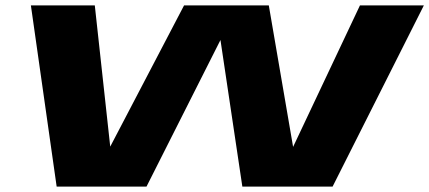

<svg xmlns="http://www.w3.org/2000/svg" viewBox="-20 -695 1598 715"><path d="M191 0 95 -675H333L390.5 -149L665.5 -675H981L1071.5 -148L1320.5 -675H1558.5L1218.5 0H882.5L801 -546L525.5 0Z"/></svg>

Font: Anybody UltraExpanded Regular
Style: Bold Italic
Weight: 700
Width: 9
Italic angle: -10°
Designer: Tyler Finck
Foundry: Etcetera Type Company
Version: Version 1.010; ttfautohint (v1.8.3) -l 8 -r 50 -G 200 -x 14 